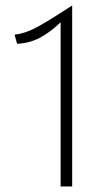

<svg xmlns="http://www.w3.org/2000/svg" viewBox="-20 -677 383 697"><path d="M42 -518 33 -551Q73 -556 114.5 -578.5Q156 -601 242 -657V0H200V-596Q160 -558 123 -539Q86 -520 42 -518Z"/></svg>

Font: Bellota Text Light
Style: Regular
Weight: 300
Designer: Kemie Guaida
Foundry: Kemie Guaida
Version: Version 4.001